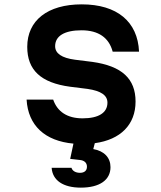

<svg xmlns="http://www.w3.org/2000/svg" viewBox="-20 -644 740 881"><path d="M224 -187H102C109 -68 186 3 317 15L302 85L346 90C367 92 379 103 379 121C379 139 367 149 347 149C327 149 312 140 308 126H217C221 184 270 217 351 217C437 217 487 182 487 123C487 80 459 49 408 40L415 13C533 -3 602 -72 602 -178C602 -283 539 -341 404 -360L324 -370C263 -378 233 -399 233 -432C233 -479 276 -505 354 -505C432 -505 480 -471 497 -407H618C612 -545 517 -624 355 -624C198 -624 105 -550 105 -429C105 -323 167 -264 302 -246L382 -236C443 -227 473 -207 473 -173C473 -127 433 -101 359 -101C288 -101 243 -132 224 -187Z"/></svg>

Font: Martian Mono Std Md
Style: Regular
Weight: 500
Monospace: yes
Designer: Roman Shamin
Foundry: Evil Martians
Version: Version 1.000